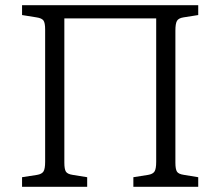

<svg xmlns="http://www.w3.org/2000/svg" viewBox="-20 -720 848 740"><path d="M65 0V-37L123 -46Q141 -49 147.5 -59Q154 -69 154 -97V-606Q154 -632 147.5 -641Q141 -650 121 -653L65 -662V-700H744V-662L687 -653Q668 -650 662 -639.5Q656 -629 656 -602V-93Q656 -68 662 -58.5Q668 -49 689 -46L744 -37V0H494V-37L551 -46Q569 -49 575.5 -59Q582 -69 582 -97V-649H228V-93Q228 -68 234 -58.5Q240 -49 260 -46L316 -37V0Z"/></svg>

Font: Literata 12pt Light
Style: Regular
Weight: 300
Designer: Latin by Veronika Burian and Jose Scaglione. Greek by Irene Vlachou. Cyrillic by Vera Evstafieva.
Foundry: TypeTogether
Version: Version 3.002